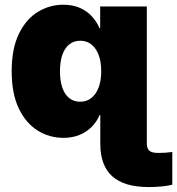

<svg xmlns="http://www.w3.org/2000/svg" viewBox="-20 -568 740 802"><path d="M601.6 213.4Q498.5 213.4 448.7 168.2Q398.9 123 398.9 32.7V-106.9H593.3V30.8Q593.3 52.7 604 61.8Q614.7 70.8 641.6 70.8Q657.2 70.8 671.6 69.8Q686 68.8 699.7 66.9V203.6Q679.2 208.5 654.3 210.9Q629.4 213.4 601.6 213.4ZM245.1 7.8Q185.5 7.8 136.5 -23.2Q87.4 -54.2 58.1 -116Q28.8 -177.7 28.8 -270Q28.8 -365.7 59.3 -427.5Q89.8 -489.3 138.9 -518.8Q188 -548.3 244.1 -548.3Q283.2 -548.3 313 -535.4Q342.8 -522.5 363.5 -500Q384.3 -477.5 395.5 -450.2H398.4V-541H593.3V0H399.4V-87.4H396Q384.3 -59.6 363.3 -38.3Q342.3 -17.1 312.5 -4.6Q282.7 7.8 245.1 7.8ZM314.9 -143.1Q342.3 -143.1 361.8 -158.7Q381.3 -174.3 392.1 -202.9Q402.8 -231.4 402.8 -270Q402.8 -310.1 392.1 -338.4Q381.3 -366.7 361.8 -382.3Q342.3 -397.9 314.9 -397.9Q288.1 -397.9 269 -382.3Q250 -366.7 240.2 -338.4Q230.5 -310.1 230.5 -270Q230.5 -231 240.2 -202.4Q250 -173.8 269 -158.4Q288.1 -143.1 314.9 -143.1Z"/></svg>

Font: Inter 17pt Black
Style: Regular
Weight: 900
Version: Version 4.001;git-66647c0bb